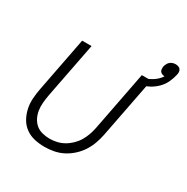

<svg xmlns="http://www.w3.org/2000/svg" viewBox="-154 -793 916 939"><g transform="rotate(30 303.5 -323.5)"><path d="M219 12Q189 12 161.5 5.5Q134 -1 112 -17Q90 -33 76.5 -57Q63 -81 57 -108.5Q51 -136 53 -165.5Q55 -195 61 -225L120 -530H173L112 -216Q108 -194 106 -172Q104 -150 107 -129.5Q110 -109 119 -90.5Q128 -72 143 -59Q158 -46 178.5 -40.5Q199 -35 221 -35Q241 -35 261 -39.5Q281 -44 300 -54.5Q319 -65 335.5 -81Q352 -97 363 -115.5Q374 -134 381 -154Q388 -174 392 -194L457 -530H510L443 -185Q438 -160 429 -134.5Q420 -109 405 -85.5Q390 -62 368.5 -42.5Q347 -23 322.5 -10.5Q298 2 271.5 7Q245 12 219 12ZM475 -483 463 -518Q490 -526 515 -541Q540 -556 556 -580Q548 -581 541.5 -583.5Q535 -586 531 -591.5Q527 -597 526.5 -604.5Q526 -612 527 -620Q529 -627 533 -635Q537 -643 543.5 -648.5Q550 -654 558 -656.5Q566 -659 574 -659Q582 -659 589.5 -656.5Q597 -654 601.5 -648Q606 -642 606.5 -634Q607 -626 605 -618Q600 -595 589.5 -572.5Q579 -550 561 -532Q543 -514 520.5 -502Q498 -490 475 -483Z"/></g></svg>

Font: Lode Dark
Style: Italic
Weight: 400
Italic angle: -11°
Monospace: yes
Designer: Belleve Invis
Foundry: Belleve Invis
Version: Version 29.2.0; ttfautohint (v1.8.3)